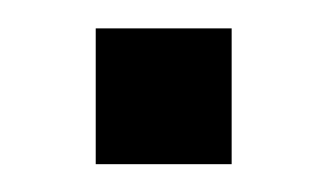

<svg xmlns="http://www.w3.org/2000/svg" viewBox="-20 -411 235 138"><path d="M146.5 -390.6V-293H48.8V-390.6Z"/></svg>

Font: Saniretro
Style: Regular
Weight: 400
Designer: Jayvee D. Enaguas (Grand Chaos)
Version: Version 1.0 - 6/10/2013